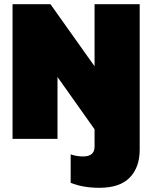

<svg xmlns="http://www.w3.org/2000/svg" viewBox="-20 -664 728 918"><path d="M455.1 233.9Q376 233.9 317.9 210V74.2Q346.7 84 377.9 84Q432.1 84 432.1 37.1V-45.9L254.9 -295.9V0H40V-644H221.2L432.1 -347.2V-644H647.9V51.8Q647.9 135.7 600.6 184.8Q553.2 233.9 455.1 233.9Z"/></svg>

Font: Kanit ExtraBold
Style: Regular
Weight: 800
Designer: Katatrad Team
Foundry: CadsonDemak
Version: Version 1.000;PS 001.000;hotconv 1.0.88;makeotf.lib2.5.64775